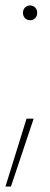

<svg xmlns="http://www.w3.org/2000/svg" viewBox="-23 -527 183 702"><path d="M105.5 -499.5Q113 -492 113 -480Q113 -468 105.5 -460.5Q98 -453 87 -453Q76 -453 68.5 -460.5Q61 -468 61 -480Q61 -492 68.5 -499.5Q76 -507 87 -507Q98 -507 105.5 -499.5ZM-3 155 74 -93H100L17 155Z"/></svg>

Font: SVN-Poppins Thin
Style: Regular
Weight: 100
Designer: Ninad Kale (Devanagari), Jonny Pinhorn (Latin)
Foundry: Indian Type Foundry
Version: Version 3.002 2017